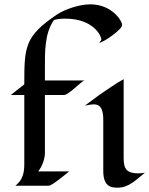

<svg xmlns="http://www.w3.org/2000/svg" viewBox="-20 -856 688 885"><path d="M543 -740C543 -761 495 -836 396 -836C348 -836 283 -815 244 -790C93 -689 92 -639 92 -467C71 -451 51 -435 30 -418H92V-101C92 -59 85 -27 51 0H205C220 0 284 -54 299 -66H156C174 -88 187 -123 187 -151V-418H274C298 -418 354 -482 370 -485H187V-543C187 -615 185 -703 229 -764C246 -769 263 -770 281 -770C409 -770 447 -692 447 -674C447 -670 440 -662 437 -659C458 -660 543 -721 543 -740ZM648 -60C638 -58 627 -57 617 -57C547 -57 550 -96 550 -146V-491C512 -471 477 -444 440 -420C433 -415 371 -369 371 -369C371 -369 398 -375 413 -375C454 -375 456 -331 456 -300V-68C456 7 495 9 523 9C575 9 609 -29 648 -60Z"/></svg>

Font: Fondamento
Style: Regular
Weight: 400
Designer: Astigmatic (AOETI)
Foundry: Astigmatic (AOETI)
Version: Version 1.001